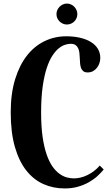

<svg xmlns="http://www.w3.org/2000/svg" viewBox="-20 -933 600 1074"><path d="M375 -688Q361.8 -688 344.2 -682.6Q326.7 -677.2 308.3 -662.4Q290 -647.5 272.5 -620.6Q254.9 -593.8 241 -551Q227.1 -508.3 218.5 -447.3Q210 -386.2 210 -303.2Q210 -224.1 218.5 -166Q227.1 -107.9 241.5 -67.1Q255.9 -26.4 274.4 -0.5Q293 25.4 313.5 39.8Q334 54.2 354.5 59.6Q375 64.9 393.1 64.9Q412.1 64.9 431.6 60.1Q451.2 55.2 470 45.9Q488.8 36.6 506.1 23.4Q523.4 10.3 538.1 -6.8L560.1 15.1Q545.4 33.2 524.9 52Q504.4 70.8 477.3 86.2Q450.2 101.6 416.5 111.3Q382.8 121.1 341.8 121.1Q277.8 121.1 222.9 96.7Q168 72.3 127.2 20.8Q86.4 -30.8 63.2 -111.3Q40 -191.9 40 -304.2Q40 -409.7 64.5 -489.3Q88.9 -568.8 130.9 -622.3Q172.9 -675.8 229.5 -702.9Q286.1 -730 350.1 -730Q392.6 -730 427.5 -721.9Q462.4 -713.9 487.8 -698.5Q513.2 -683.1 527.1 -660.4Q541 -637.7 541 -608.9Q541 -595.7 536.6 -581.3Q532.2 -566.9 523.2 -554.9Q514.2 -543 501 -535.4Q487.8 -527.8 470.2 -527.8Q454.6 -527.8 446 -534.7Q437.5 -541.5 433.3 -552.7Q429.2 -564 428 -578.4Q426.8 -592.8 426.3 -607.9Q425.8 -623 424.1 -637.5Q422.4 -651.9 417.2 -663.1Q412.1 -674.3 402.3 -681.2Q392.6 -688 375 -688ZM295.9 -854Q295.9 -865.7 300.5 -876.5Q305.2 -887.2 313.2 -895.3Q321.3 -903.3 331.8 -908.2Q342.3 -913.1 354 -913.1Q366.2 -913.1 377 -908.2Q387.7 -903.3 395.5 -895.3Q403.3 -887.2 408 -876.5Q412.6 -865.7 412.6 -854Q412.6 -841.8 408 -831.3Q403.3 -820.8 395.5 -813Q387.7 -805.2 377 -800.5Q366.2 -795.9 354 -795.9Q342.3 -795.9 331.8 -800.5Q321.3 -805.2 313.2 -813Q305.2 -820.8 300.5 -831.3Q295.9 -841.8 295.9 -854Z"/></svg>

Font: Berkshire Swash
Style: Regular
Weight: 400
Designer: Astigmatic (AOETI)
Foundry: Astigmatic (AOETI)
Version: Version 1.001